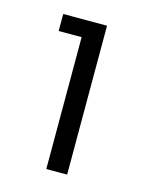

<svg xmlns="http://www.w3.org/2000/svg" viewBox="-67 -743 324 436"><g transform="rotate(15 95.5 -525.0)"><path d="M83 -660H29V-700H132V-350H83Z"/></g></svg>

Font: Albert Sans Light
Style: Regular
Weight: 300
Designer: Andreas Rasmussen
Foundry: a.Foundry
Version: Version 1.025